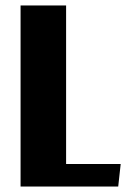

<svg xmlns="http://www.w3.org/2000/svg" viewBox="-20 -680 464 700"><path d="M420 -82 411 0H55V-660H221V-82Z"/></svg>

Font: Sansita
Style: Bold
Weight: 700
Designer: Pablo Cosgaya
Foundry: Omnibus-Type
Version: Version 1.006